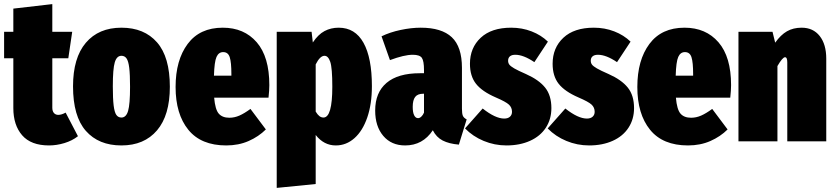

<svg xmlns="http://www.w3.org/2000/svg" viewBox="-25 -689 4072 936"><path d="M355 -25Q327 -3 289 8.5Q251 20 214 20Q126 20 83 -29.5Q40 -79 40 -162V-405H-5V-534H40V-647L230 -669V-534H327L308 -405H230V-164Q230 -147 238 -138Q246 -129 259 -129Q275 -129 295 -140Z M803 -266Q803 -127 740.5 -53.5Q678 20 567 20Q456 20 393.5 -51Q331 -122 331 -268Q331 -407 393.5 -480.5Q456 -554 567 -554Q678 -554 740.5 -482.5Q803 -411 803 -266ZM525 -268Q525 -208 529 -175Q533 -142 542 -129Q551 -116 567 -116Q590 -116 599.5 -148.5Q609 -181 609 -266Q609 -326 605 -358.5Q601 -391 592 -404Q583 -417 567 -417Q544 -417 534.5 -385Q525 -353 525 -268Z M1284 -213H1019Q1024 -155 1041.5 -135Q1059 -115 1093 -115Q1118 -115 1142 -125.5Q1166 -136 1196 -158L1271 -58Q1236 -23 1187 -1.5Q1138 20 1078 20Q955 20 893 -56.5Q831 -133 831 -265Q831 -396 890 -475Q949 -554 1061 -554Q1165 -554 1226.5 -483Q1288 -412 1288 -274Q1288 -249 1284 -213ZM1103 -328Q1103 -385 1095 -410Q1087 -435 1063 -435Q1041 -435 1030.5 -411.5Q1020 -388 1018 -320H1103Z M1788 -269Q1788 -182 1765.5 -116.5Q1743 -51 1703 -15.5Q1663 20 1612 20Q1554 20 1514 -31V208L1324 227V-534H1494L1500 -482Q1526 -521 1557 -537.5Q1588 -554 1626 -554Q1706 -554 1747 -480.5Q1788 -407 1788 -269ZM1595 -266Q1595 -358 1585 -387.5Q1575 -417 1557 -417Q1535 -417 1514 -375V-145Q1523 -130 1532 -123Q1541 -116 1552 -116Q1595 -116 1595 -266Z M2250 -107 2212 16Q2164 12 2133 -4Q2102 -20 2085 -54Q2036 20 1950 20Q1883 20 1843.5 -26.5Q1804 -73 1804 -150Q1804 -238 1859.5 -285Q1915 -332 2022 -332H2042V-347Q2042 -392 2031.5 -407Q2021 -422 1987 -422Q1946 -422 1876 -396L1835 -512Q1876 -532 1928 -543Q1980 -554 2026 -554Q2128 -554 2177.5 -507.5Q2227 -461 2227 -358V-159Q2227 -135 2231.5 -124.5Q2236 -114 2250 -107ZM2042 -140V-232H2038Q2011 -232 1999 -216.5Q1987 -201 1987 -168Q1987 -141 1994 -127Q2001 -113 2013 -113Q2021 -113 2029 -120.5Q2037 -128 2042 -140Z M2646 -486 2580 -386Q2527 -422 2487 -422Q2470 -422 2461 -414.5Q2452 -407 2452 -393Q2452 -382 2458 -374Q2464 -366 2482 -355.5Q2500 -345 2539 -328Q2602 -300 2632.5 -262Q2663 -224 2663 -162Q2663 -108 2636 -66.5Q2609 -25 2559 -2.5Q2509 20 2444 20Q2386 20 2333 -2Q2280 -24 2242 -63L2328 -160Q2390 -111 2433 -111Q2451 -111 2461 -120Q2471 -129 2471 -144Q2471 -165 2456 -179Q2441 -193 2392 -214Q2325 -243 2295.5 -280.5Q2266 -318 2266 -378Q2266 -456 2318.5 -505Q2371 -554 2467 -554Q2520 -554 2566.5 -536Q2613 -518 2646 -486Z M3049 -486 2983 -386Q2930 -422 2890 -422Q2873 -422 2864 -414.5Q2855 -407 2855 -393Q2855 -382 2861 -374Q2867 -366 2885 -355.5Q2903 -345 2942 -328Q3005 -300 3035.5 -262Q3066 -224 3066 -162Q3066 -108 3039 -66.5Q3012 -25 2962 -2.5Q2912 20 2847 20Q2789 20 2736 -2Q2683 -24 2645 -63L2731 -160Q2793 -111 2836 -111Q2854 -111 2864 -120Q2874 -129 2874 -144Q2874 -165 2859 -179Q2844 -193 2795 -214Q2728 -243 2698.5 -280.5Q2669 -318 2669 -378Q2669 -456 2721.5 -505Q2774 -554 2870 -554Q2923 -554 2969.5 -536Q3016 -518 3049 -486Z M3535 -213H3270Q3275 -155 3292.5 -135Q3310 -115 3344 -115Q3369 -115 3393 -125.5Q3417 -136 3447 -158L3522 -58Q3487 -23 3438 -1.5Q3389 20 3329 20Q3206 20 3144 -56.5Q3082 -133 3082 -265Q3082 -396 3141 -475Q3200 -554 3312 -554Q3416 -554 3477.5 -483Q3539 -412 3539 -274Q3539 -249 3535 -213ZM3354 -328Q3354 -385 3346 -410Q3338 -435 3314 -435Q3292 -435 3281.5 -411.5Q3271 -388 3269 -320H3354Z M4003 -403V0H3813V-385Q3813 -410 3802 -410Q3790 -410 3765 -367V0H3575V-534H3741L3754 -481Q3781 -519 3811.5 -536.5Q3842 -554 3883 -554Q3939 -554 3971 -513.5Q4003 -473 4003 -403Z"/></svg>

Font: Fira Sans Extra Condensed Black
Style: Regular
Weight: 900
Width: 1
Designer: Carrois Corporate & Edenspiekermann AG
Foundry: Carrois Corporate GbR & Edenspiekermann AG
Version: Version 4.203